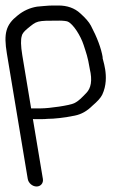

<svg xmlns="http://www.w3.org/2000/svg" viewBox="-37 -507 494 698"><path d="M44 -306.5C38.2 -341.1 38.3 -364.6 42.1 -375.9L42.3 -376.7L42.5 -377.5C43.3 -382.7 49 -391.8 62.1 -402.5C98.3 -431.9 94.1 -432 179 -432C194.8 -432 205.6 -430.1 209.1 -428.6C229.1 -420.2 256.3 -376.8 267 -343.6C276.8 -312.9 281.7 -302.2 289.2 -257.5L289.2 -257.1L289.3 -256.6C299.4 -214.4 294 -186.3 276.3 -168.5C260.9 -152.9 250.8 -140.7 232.8 -131.8C216.9 -123.8 142.4 -113 111.7 -113H79.7C78.5 -113 77.3 -112.9 76.2 -112.8ZM86.2 -74H118.2C123.9 -74 128.7 -74.2 134.8 -74.9C162 -75 196.8 -79 234.9 -86.7C258.8 -91.5 279.3 -103.1 299.1 -122.8C316.8 -138 329.3 -151.2 334.9 -163.2C365.4 -228.6 331.6 -298.2 336.4 -298.2C330.8 -331.9 316.3 -370.3 293.5 -413.7C286.3 -427.4 273.4 -441.8 255.2 -458.2C234.1 -477.9 206.7 -487 175.6 -487H156C146.3 -487 134.3 -486.3 119.9 -484.9L98.2 -482.9L97.9 -482.9C71.7 -478.7 47.9 -467.8 27.1 -450.8C-15.7 -417.1 -24.2 -385.6 -12 -312.3L63.9 143.5C66.4 158.5 80.9 171 96 171C111 171 121.4 158.5 118.9 143.5L82.6 -74.2C83.8 -74 85 -74 86.2 -74Z"/></svg>

Font: MewTooHand
Style: BdCondLta
Weight: 400
Designer: Mew Too, Robert Jablonski
Version: Version 0.77